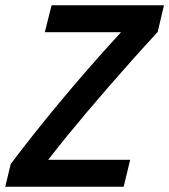

<svg xmlns="http://www.w3.org/2000/svg" viewBox="-28 -713 646 733"><path d="M-8 0 13 -87Q53 -140 98 -197Q143 -254 194.5 -316Q246 -378 305.5 -446.5Q365 -515 434 -590H143L169 -693H598L574 -591Q526 -539 480 -487.5Q434 -436 390.5 -386Q347 -336 306 -287.5Q265 -239 227.5 -193Q190 -147 156 -103H469L444 0Z"/></svg>

Font: Ubuntu Sans Mono SemiBold
Style: Italic
Weight: 600
Italic angle: -13.5°
Monospace: yes
Designer: Dalton Maag Ltd
Foundry: Dalton Maag Ltd
Version: Version 1.006